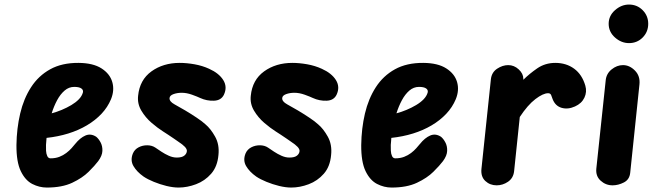

<svg xmlns="http://www.w3.org/2000/svg" viewBox="-20 -834 2968 864"><path d="M190.5 10Q157 10 125.2 -6.2Q93.5 -22.5 73.5 -64Q53.5 -105.5 54 -181Q55 -256 70.8 -323Q86.5 -390 119.8 -441.5Q153 -493 205.8 -522.2Q258.5 -551.5 333.5 -551Q399 -550.5 436.8 -526.2Q474.5 -502 485.2 -465Q496 -428 479.5 -387.5Q464.5 -351.5 436.8 -322Q409 -292.5 371 -270Q333 -247.5 287 -233.2Q241 -219 189.5 -213.5Q189 -205.5 188.2 -197.2Q187.5 -189 187 -182Q186.5 -170 187.2 -155.8Q188 -141.5 192.8 -131.5Q197.5 -121.5 207.5 -121.5Q229.5 -121.5 247 -128.2Q264.5 -135 278.2 -145.5Q292 -156 301.8 -167Q311.5 -178 318 -186Q340.5 -214 364.5 -224.2Q388.5 -234.5 413 -218.5Q424 -209.5 432.8 -193Q441.5 -176.5 440.8 -155Q440 -133.5 422 -109Q407 -89 378.8 -61Q350.5 -33 304.8 -11.5Q259 10 190.5 10ZM212.5 -324Q235 -330 257.8 -339.5Q280.5 -349 300.8 -361Q321 -373 334.8 -387.2Q348.5 -401.5 353 -417.5Q356 -429 346 -436Q336 -443 314 -443Q290 -443 270.8 -426.5Q251.5 -410 237 -383Q222.5 -356 212.5 -324Z M783.5 10Q759 10 729.2 2.8Q699.5 -4.5 672 -15.8Q644.5 -27 626 -39.5Q595.5 -61 580.5 -86.8Q565.5 -112.5 578 -143.5Q586 -162 604 -171.2Q622 -180.5 643 -180.2Q664 -180 679.5 -169.5Q690.5 -162 706.2 -151.5Q722 -141 740 -133Q758 -125 775.5 -125Q799 -125 809.8 -134Q820.5 -143 821 -155Q821 -163.5 812 -173.2Q803 -183 781 -197.5Q774 -202.5 761.8 -210.8Q749.5 -219 736.2 -228Q723 -237 713 -243Q690 -257.5 662.2 -281.2Q634.5 -305 616 -336.2Q597.5 -367.5 601.5 -403Q608.5 -474.5 661.5 -512.8Q714.5 -551 788.5 -551Q819.5 -551 855 -544.8Q890.5 -538.5 921 -524.5Q965.5 -504.5 984.8 -473.5Q1004 -442.5 987.5 -407.5Q975 -382 942.8 -380.8Q910.5 -379.5 881 -393Q868.5 -399 844.2 -407.8Q820 -416.5 797.5 -416.5Q777.5 -416.5 760.8 -410.5Q744 -404.5 743 -393Q741.5 -377.5 765.2 -364.5Q789 -351.5 813.5 -337Q838 -322.5 864 -305.2Q890 -288 904.5 -274.5Q928 -255 948 -219.2Q968 -183.5 963 -136.5Q958.5 -84.5 930.2 -52.2Q902 -20 862.2 -5Q822.5 10 783.5 10Z M1290.5 10Q1266 10 1236.2 2.8Q1206.5 -4.5 1179 -15.8Q1151.5 -27 1133 -39.5Q1102.5 -61 1087.5 -86.8Q1072.5 -112.5 1085 -143.5Q1093 -162 1111 -171.2Q1129 -180.5 1150 -180.2Q1171 -180 1186.5 -169.5Q1197.5 -162 1213.2 -151.5Q1229 -141 1247 -133Q1265 -125 1282.5 -125Q1306 -125 1316.8 -134Q1327.5 -143 1328 -155Q1328 -163.5 1319 -173.2Q1310 -183 1288 -197.5Q1281 -202.5 1268.8 -210.8Q1256.5 -219 1243.2 -228Q1230 -237 1220 -243Q1197 -257.5 1169.2 -281.2Q1141.5 -305 1123 -336.2Q1104.5 -367.5 1108.5 -403Q1115.5 -474.5 1168.5 -512.8Q1221.5 -551 1295.5 -551Q1326.5 -551 1362 -544.8Q1397.5 -538.5 1428 -524.5Q1472.5 -504.5 1491.8 -473.5Q1511 -442.5 1494.5 -407.5Q1482 -382 1449.8 -380.8Q1417.5 -379.5 1388 -393Q1375.5 -399 1351.2 -407.8Q1327 -416.5 1304.5 -416.5Q1284.5 -416.5 1267.8 -410.5Q1251 -404.5 1250 -393Q1248.5 -377.5 1272.2 -364.5Q1296 -351.5 1320.5 -337Q1345 -322.5 1371 -305.2Q1397 -288 1411.5 -274.5Q1435 -255 1455 -219.2Q1475 -183.5 1470 -136.5Q1465.5 -84.5 1437.2 -52.2Q1409 -20 1369.2 -5Q1329.5 10 1290.5 10Z M1742 10Q1708.5 10 1676.8 -6.2Q1645 -22.5 1625 -64Q1605 -105.5 1605.5 -181Q1606.5 -256 1622.2 -323Q1638 -390 1671.2 -441.5Q1704.5 -493 1757.2 -522.2Q1810 -551.5 1885 -551Q1950.5 -550.5 1988.2 -526.2Q2026 -502 2036.8 -465Q2047.5 -428 2031 -387.5Q2016 -351.5 1988.2 -322Q1960.5 -292.5 1922.5 -270Q1884.5 -247.5 1838.5 -233.2Q1792.5 -219 1741 -213.5Q1740.5 -205.5 1739.8 -197.2Q1739 -189 1738.5 -182Q1738 -170 1738.8 -155.8Q1739.5 -141.5 1744.2 -131.5Q1749 -121.5 1759 -121.5Q1781 -121.5 1798.5 -128.2Q1816 -135 1829.8 -145.5Q1843.5 -156 1853.2 -167Q1863 -178 1869.5 -186Q1892 -214 1916 -224.2Q1940 -234.5 1964.5 -218.5Q1975.5 -209.5 1984.2 -193Q1993 -176.5 1992.2 -155Q1991.5 -133.5 1973.5 -109Q1958.5 -89 1930.2 -61Q1902 -33 1856.2 -11.5Q1810.5 10 1742 10ZM1764 -324Q1786.5 -330 1809.2 -339.5Q1832 -349 1852.2 -361Q1872.5 -373 1886.2 -387.2Q1900 -401.5 1904.5 -417.5Q1907.5 -429 1897.5 -436Q1887.5 -443 1865.5 -443Q1841.5 -443 1822.2 -426.5Q1803 -410 1788.5 -383Q1774 -356 1764 -324Z M2215 0Q2185 0 2164 -19.5Q2143 -39 2146.5 -74L2189 -477.5Q2192.5 -508.5 2217 -524.8Q2241.5 -541 2267 -541Q2293.5 -541 2314.2 -521.8Q2335 -502.5 2335 -479.5V-475Q2361.5 -501.5 2397.2 -526.2Q2433 -551 2479 -551Q2528 -551 2563.8 -524.8Q2599.5 -498.5 2614 -448.5Q2622 -420.5 2609.8 -394.5Q2597.5 -368.5 2567.5 -355Q2535.5 -340.5 2507.2 -348.8Q2479 -357 2467 -387.5Q2463.5 -398.5 2460 -406.5Q2456.5 -414.5 2446.5 -414.5Q2424 -414.5 2389.2 -388Q2354.5 -361.5 2319 -307.5L2293.5 -63.5Q2290 -32.5 2266.2 -16.2Q2242.5 0 2215 0Z M2736.5 0Q2706 0 2683 -20.8Q2660 -41.5 2663.5 -75.5L2705.5 -471Q2708 -502 2732 -521.5Q2756 -541 2783.5 -541Q2813 -541 2837.2 -516.5Q2861.5 -492 2857.5 -454L2816 -57Q2813 -26 2787.5 -13Q2762 0 2736.5 0ZM2810.5 -640Q2776 -640 2747.5 -665.2Q2719 -690.5 2719 -727Q2719 -763 2747.5 -788.2Q2776 -813.5 2810.5 -813.5Q2847 -813.5 2872 -788.2Q2897 -763 2897 -727Q2897 -690.5 2872 -665.2Q2847 -640 2810.5 -640Z"/></svg>

Font: Edu NSW ACT Hand
Style: Regular
Weight: 400
Designer: Tina and Corey Anderson, Eben Sorkin, Mirko Velimirovic
Foundry: Sorkin Type Co.
Version: Version 2.000